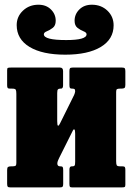

<svg xmlns="http://www.w3.org/2000/svg" viewBox="-20 -814 574 834"><path d="M379 -793.5Q419.5 -793.5 446.5 -767.8Q473.5 -742 473.5 -704Q473.5 -643.5 417.8 -610Q362 -576.5 263.5 -576.5Q164 -576.5 108.2 -610.2Q52.5 -644 52.5 -705Q52.5 -742 79.8 -767.8Q107 -793.5 147 -793.5Q180.5 -793.5 201.2 -773Q222 -752.5 222 -724Q222 -702.5 209 -692.8Q196 -683 183.2 -678Q170.5 -673 170.5 -665Q170.5 -640 267.5 -640Q356 -640 356 -665Q356 -673 343 -678Q330 -683 317 -692.8Q304 -702.5 304 -724Q304 -752.5 324.8 -773Q345.5 -793.5 379 -793.5ZM484.5 -114Q484.5 -101 487 -96.2Q489.5 -91.5 502.5 -91.5H511.5Q520 -91.5 522.2 -88.2Q524.5 -85 524.5 -76.5V-11Q524.5 -3 521 -1.5Q517.5 0 509 0H292.5Q285 0 283.2 -3.8Q281.5 -7.5 281.5 -15.5V-77Q281.5 -91.5 291.5 -91.5H295Q301.5 -91.5 304 -94.8Q306.5 -98 306.5 -111V-233.5Q306.5 -248 303.5 -251.2Q300.5 -254.5 296.5 -247L237 -128Q235.5 -124.5 232.2 -117.2Q229 -110 229 -104Q229 -91.5 241 -91.5H242.5Q250 -91.5 252.2 -88.5Q254.5 -85.5 254.5 -74.5V-15Q254.5 -6 251.8 -3Q249 0 240.5 0H25Q16 0 13.5 -3.2Q11 -6.5 11 -16V-75.5Q11 -86 15 -88.8Q19 -91.5 29 -91.5H34Q43.5 -91.5 47.2 -93.8Q51 -96 51 -105.5V-406.5Q51 -419.5 48.5 -424.2Q46 -429 33 -429H24Q15.5 -429 13.2 -432.2Q11 -435.5 11 -444V-509.5Q11 -518 14.5 -519.2Q18 -520.5 26.5 -520.5H241Q254 -520.5 254 -505V-443.5Q254 -429 245 -429H241.5Q235 -429 231.8 -425.8Q228.5 -422.5 228.5 -409.5V-288Q228.5 -268.5 232.2 -268Q236 -267.5 241 -278.5L302 -401.5Q303.5 -404.5 305 -409.8Q306.5 -415 306.5 -417Q306.5 -425 303.5 -427Q300.5 -429 294 -429H292.5Q286 -429 283.8 -432Q281.5 -435 281.5 -446V-505.5Q281.5 -514.5 284.2 -517.5Q287 -520.5 295.5 -520.5H510.5Q519.5 -520.5 522 -517.2Q524.5 -514 524.5 -504.5V-445Q524.5 -434.5 520.5 -431.8Q516.5 -429 506.5 -429H501.5Q492 -429 488.2 -426.8Q484.5 -424.5 484.5 -415Z"/></svg>

Font: Besley* Condensed Heavy
Style: Regular
Weight: 800
Width: 3
Designer: Owen Earl
Foundry: indestructible type*
Version: Version 3.000; ttfautohint (v1.8.3)